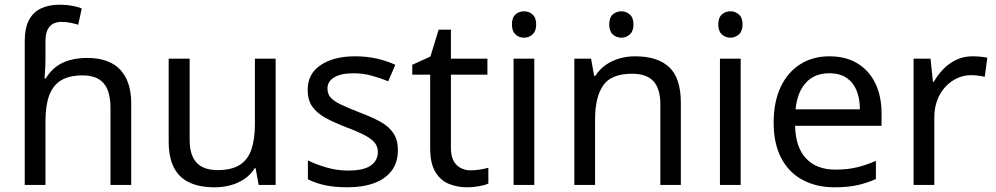

<svg xmlns="http://www.w3.org/2000/svg" viewBox="-20 -785 4226 815"><path d="M85 -611Q85 -665 102.5 -699Q120 -733 153.5 -749Q187 -765 233 -765Q262 -765 286.5 -760.5Q311 -756 327 -749L312 -680Q296 -685 278.5 -688.5Q261 -692 241 -692Q207 -692 190 -671.5Q173 -651 173 -613V-535Q173 -513 171.5 -488Q170 -463 169 -452H174Q193 -483 218.5 -502Q244 -521 277 -530Q310 -539 350 -539Q410 -539 451.5 -518Q493 -497 515 -453.5Q537 -410 537 -343V0H449V-326Q449 -398 420 -431.5Q391 -465 331 -465Q273 -465 238.5 -443.5Q204 -422 188.5 -379Q173 -336 173 -271V0H85Z M1150 -536V0H1078L1065 -71H1061Q1044 -43 1017 -25Q990 -7 958 1.5Q926 10 891 10Q827 10 783.5 -10.5Q740 -31 718 -74Q696 -117 696 -185V-536H785V-191Q785 -127 814 -95Q843 -63 904 -63Q964 -63 998.5 -85.5Q1033 -108 1047.5 -151.5Q1062 -195 1062 -257V-536Z M1669 -148Q1669 -96 1643 -61Q1617 -26 1569 -8Q1521 10 1455 10Q1399 10 1358.5 1Q1318 -8 1287 -24V-104Q1319 -88 1364.5 -74.5Q1410 -61 1457 -61Q1524 -61 1554 -82.5Q1584 -104 1584 -140Q1584 -160 1573 -176Q1562 -192 1533.5 -208Q1505 -224 1452 -244Q1400 -264 1363 -284Q1326 -304 1306 -332Q1286 -360 1286 -404Q1286 -472 1341.5 -509Q1397 -546 1487 -546Q1536 -546 1578.5 -536.5Q1621 -527 1658 -510L1628 -440Q1594 -454 1557 -464Q1520 -474 1481 -474Q1427 -474 1398.5 -456.5Q1370 -439 1370 -409Q1370 -387 1383 -371.5Q1396 -356 1426.5 -341.5Q1457 -327 1508 -307Q1559 -288 1595 -268Q1631 -248 1650 -219.5Q1669 -191 1669 -148Z M1978 -62Q1998 -62 2019 -65.5Q2040 -69 2053 -73V-6Q2039 1 2013 5.5Q1987 10 1963 10Q1921 10 1885.5 -4.5Q1850 -19 1828 -55Q1806 -91 1806 -156V-468H1730V-510L1807 -545L1842 -659H1894V-536H2049V-468H1894V-158Q1894 -109 1917.5 -85.5Q1941 -62 1978 -62Z M2248 -536V0H2160V-536ZM2205 -737Q2225 -737 2240.5 -723.5Q2256 -710 2256 -681Q2256 -653 2240.5 -639Q2225 -625 2205 -625Q2183 -625 2168 -639Q2153 -653 2153 -681Q2153 -710 2168 -723.5Q2183 -737 2205 -737Z M2618 -737Q2638 -737 2653.5 -723.5Q2669 -710 2669 -681Q2669 -653 2653.5 -639Q2638 -625 2618 -625Q2596 -625 2581 -639Q2566 -653 2566 -681Q2566 -710 2581 -723.5Q2596 -737 2618 -737ZM2676 -546Q2772 -546 2821 -499.5Q2870 -453 2870 -349V0H2783V-343Q2783 -408 2754 -440Q2725 -472 2663 -472Q2574 -472 2540 -422Q2506 -372 2506 -278V0H2418V-536H2489L2502 -463H2507Q2525 -491 2551.5 -509.5Q2578 -528 2610 -537Q2642 -546 2676 -546Z M3124 -536V0H3036V-536ZM3081 -737Q3101 -737 3116.5 -723.5Q3132 -710 3132 -681Q3132 -653 3116.5 -639Q3101 -625 3081 -625Q3059 -625 3044 -639Q3029 -653 3029 -681Q3029 -710 3044 -723.5Q3059 -737 3081 -737Z M3501 -546Q3570 -546 3619.5 -516Q3669 -486 3695.5 -431.5Q3722 -377 3722 -304V-251H3355Q3357 -160 3401.5 -112.5Q3446 -65 3526 -65Q3577 -65 3616.5 -74.5Q3656 -84 3698 -102V-25Q3657 -7 3617 1.5Q3577 10 3522 10Q3446 10 3387.5 -21Q3329 -52 3296.5 -113.5Q3264 -175 3264 -264Q3264 -352 3293.5 -415Q3323 -478 3376.5 -512Q3430 -546 3501 -546ZM3500 -474Q3437 -474 3400.5 -433.5Q3364 -393 3357 -321H3630Q3630 -367 3616 -401Q3602 -435 3573.5 -454.5Q3545 -474 3500 -474Z M4108 -546Q4123 -546 4140.5 -544.5Q4158 -543 4171 -540L4160 -459Q4147 -462 4131.5 -464Q4116 -466 4102 -466Q4071 -466 4043 -453Q4015 -440 3993 -416.5Q3971 -393 3958.5 -360Q3946 -327 3946 -286V0H3858V-536H3930L3940 -438H3944Q3961 -468 3985 -492.5Q4009 -517 4040 -531.5Q4071 -546 4108 -546Z"/></svg>

Font: lguzrati85
Style: Book
Weight: 400
Designer: Jelle Bosma - Monotype Design Team, Universal Thirst
Foundry: Monotype Imaging Inc.
Version: Version 2.106